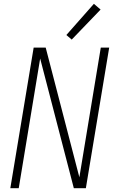

<svg xmlns="http://www.w3.org/2000/svg" viewBox="-20 -984 616 1004"><path d="M34 0H78L190 -678L366 0H429L551 -735H507L395 -57L219 -735H156ZM355 -777 506 -934 471 -964 327 -801Z"/></svg>

Font: Iosevka Sparkle Extralight
Style: Italic
Weight: 200
Italic angle: -9°
Designer: Belleve Invis
Foundry: Belleve Invis
Version: Version 4.5.0; ttfautohint (v1.8.3)